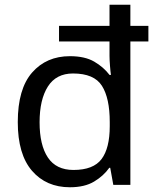

<svg xmlns="http://www.w3.org/2000/svg" viewBox="-20 -780 657 810"><path d="M275 10Q175 10 115 -59.5Q55 -129 55 -265Q55 -405 115.5 -474Q176 -543 275 -543Q338 -543 377.5 -520Q417 -497 442 -464H448Q446 -477 444 -502.5Q442 -528 442 -544V-605H229V-671H442V-760H530V-671H606V-605H530V0H458L445 -72H441Q417 -38 377 -14Q337 10 275 10ZM290 -63Q374 -63 408.5 -109Q443 -155 443 -248V-265Q443 -366 410 -418Q377 -470 288 -470Q217 -470 182 -415Q147 -360 147 -264Q147 -168 182 -115.5Q217 -63 290 -63Z"/></svg>

Font: Noto Sans Sharada
Style: Regular
Weight: 400
Designer: Monotype Design Team
Foundry: Monotype Imaging Inc.
Version: Version 2.006; ttfautohint (v1.8.4.7-5d5b)